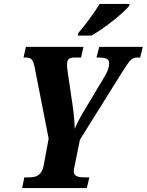

<svg xmlns="http://www.w3.org/2000/svg" viewBox="-20 -951 742 971"><path d="M373 -771H442C506 -806 607 -887 633 -921L636 -931H484C457 -886 409 -822 376 -784ZM92 0H419L432 -54H411C377 -54 353 -58 353 -86C353 -92 355 -100 358 -115L384 -244L590 -574C636 -646 644 -660 674 -660H689L702 -714H482L468 -660H478C517 -660 532 -652 532 -631C532 -611 525 -591 509 -564L421 -417C392 -369 367 -325 358 -299C357 -353 349 -409 341 -460L332 -523C326 -563 319 -601 319 -625C319 -648 328 -660 355 -660H390L402 -714H111L99 -660H110C141 -660 148 -647 156 -607L226 -250L201 -115C192 -63 161 -54 127 -54H103Z"/></svg>

Font: Noto Serif Condensed Extra
Style: Italic
Weight: 800
Width: 3
Italic angle: -12°
Designer: Monotype Design Team
Foundry: Monotype Imaging Inc.
Version: Version 1.901